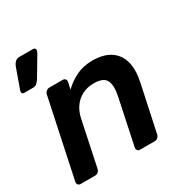

<svg xmlns="http://www.w3.org/2000/svg" viewBox="-173 -873 967 1007"><g transform="rotate(-30 310.5 -369.0)"><path d="M10 -562Q2 -562 -1.5 -568Q-5 -574 -2 -583L42 -706Q47 -719 57 -728.5Q67 -738 82 -738H165Q173 -738 177 -732.5Q181 -727 179 -720Q178 -717 176.5 -713.5Q175 -710 173 -706L102 -587Q95 -577 86.5 -569.5Q78 -562 64 -562ZM28 0Q18 0 12.5 -7Q7 -14 9 -24L109 -496Q111 -506 119.5 -513Q128 -520 138 -520H220Q230 -520 235 -513Q240 -506 238 -496L229 -455Q261 -487 304.5 -508.5Q348 -530 403 -530Q471 -530 512 -502.5Q553 -475 566.5 -425Q580 -375 565 -305L505 -24Q503 -14 495 -7Q487 0 476 0H388Q378 0 372.5 -7Q367 -14 369 -24L427 -299Q440 -360 424.5 -391.5Q409 -423 351 -423Q294 -423 254.5 -390Q215 -357 202 -299L144 -24Q142 -14 134 -7Q126 0 116 0Z"/></g></svg>

Font: Rubik Medium
Style: Italic
Weight: 500
Italic angle: -12°
Designer: Hubert and Fischer
Foundry: Hubert and Fischer
Version: Version 2.300;gftools[0.9.30]